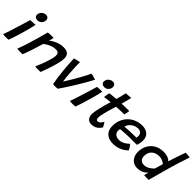

<svg xmlns="http://www.w3.org/2000/svg" viewBox="216 -1856 3019 3019"><g transform="rotate(45 1725.5 -347.0)"><path d="M128 0Q119.5 0.5 101.5 1.8Q83.5 3 64 3Q48.5 3 33.5 2Q18.5 1 5 -1Q10 -12 20.2 -42.5Q30.5 -73 44.5 -116Q58.5 -159 73.8 -207.8Q89 -256.5 103.8 -304.5Q118.5 -352.5 130.8 -393Q143 -433.5 150.5 -459.5Q163.5 -460.5 184.8 -461.8Q206 -463 227.5 -464Q249 -465 262 -465Q260 -451 253 -419.5Q246 -388 236 -351Q224 -304.5 208.5 -250.8Q193 -197 177.2 -146Q161.5 -95 148.5 -55.8Q135.5 -16.5 128 0ZM235 -536Q204.5 -536 185 -551.8Q165.5 -567.5 165.5 -593.5Q165.5 -622 179.8 -644.8Q194 -667.5 217.2 -681.2Q240.5 -695 268.5 -695Q296.5 -695 313.5 -678Q330.5 -661 330.5 -635.5Q330.5 -609 317.8 -586.2Q305 -563.5 283.2 -549.8Q261.5 -536 235 -536Z M445 6.5Q433.5 6.5 417.2 6.5Q401 6.5 384.5 6.5Q370 6 351.5 5Q333 4 324.5 3Q340.5 -38.5 357.8 -89Q375 -139.5 394.2 -202.2Q413.5 -265 435.8 -343Q458 -421 484 -517.5Q499 -519.5 519.2 -521Q539.5 -522.5 560 -522.5Q573.5 -522.5 586.8 -521.8Q600 -521 609 -519.5Q608.5 -514.5 604.5 -499Q600.5 -483.5 596 -466.5Q591.5 -449.5 587.5 -438.5Q608.5 -458 646.8 -479.5Q685 -501 730.2 -515.5Q775.5 -530 817.5 -530Q894 -530 925.8 -499.8Q957.5 -469.5 957.5 -410.5Q957.5 -376 947 -326.5Q936.5 -277 919.5 -220Q902.5 -163 882.5 -105.8Q862.5 -48.5 843.5 1.5Q835 2.5 818.2 3.2Q801.5 4 783 4Q763.5 4 746.5 3.2Q729.5 2.5 720.5 1.5Q737.5 -37 756.8 -85.5Q776 -134 793.5 -184.2Q811 -234.5 822 -278.5Q833 -322.5 833 -351Q833 -383.5 816.5 -401.5Q800 -419.5 760.5 -419.5Q721 -419.5 682.8 -406.2Q644.5 -393 612.8 -374.5Q581 -356 560 -340Q536.5 -257.5 514.2 -189.2Q492 -121 474.2 -71Q456.5 -21 445 6.5Z M1427 -545.5Q1453 -541 1476 -534.8Q1499 -528.5 1514.8 -523.5Q1530.5 -518.5 1534 -517Q1519 -487 1496.8 -447Q1474.5 -407 1447.5 -360.8Q1420.5 -314.5 1390.8 -265.8Q1361 -217 1330.8 -169.2Q1300.5 -121.5 1272 -78.5Q1243.5 -35.5 1219.5 -1.5Q1198.5 2 1167 2Q1153 2 1139.8 1Q1126.5 0 1117 -1.5Q1105 -58.5 1095.8 -124.5Q1086.5 -190.5 1080 -259.2Q1073.5 -328 1069.2 -394.8Q1065 -461.5 1062.5 -520Q1069.5 -522 1083 -525Q1096.5 -528 1112.8 -532Q1129 -536 1144.5 -539.8Q1160 -543.5 1170.5 -546Q1170.5 -500 1173 -440.8Q1175.5 -381.5 1179.8 -321.5Q1184 -261.5 1189.2 -211.5Q1194.5 -161.5 1199.5 -133.5L1192.5 -131.5Q1212 -161.5 1235.8 -200Q1259.5 -238.5 1285.5 -282Q1311.5 -325.5 1337 -371Q1362.5 -416.5 1385.8 -461Q1409 -505.5 1427 -545.5Z M1613.5 0Q1605 0.5 1587 1.8Q1569 3 1549.5 3Q1534 3 1519 2Q1504 1 1490.5 -1Q1495.5 -12 1505.8 -42.5Q1516 -73 1530 -116Q1544 -159 1559.2 -207.8Q1574.5 -256.5 1589.2 -304.5Q1604 -352.5 1616.2 -393Q1628.5 -433.5 1636 -459.5Q1649 -460.5 1670.2 -461.8Q1691.5 -463 1713 -464Q1734.5 -465 1747.5 -465Q1745.5 -451 1738.5 -419.5Q1731.5 -388 1721.5 -351Q1709.5 -304.5 1694 -250.8Q1678.5 -197 1662.8 -146Q1647 -95 1634 -55.8Q1621 -16.5 1613.5 0ZM1720.5 -536Q1690 -536 1670.5 -551.8Q1651 -567.5 1651 -593.5Q1651 -622 1665.2 -644.8Q1679.5 -667.5 1702.8 -681.2Q1726 -695 1754 -695Q1782 -695 1799 -678Q1816 -661 1816 -635.5Q1816 -609 1803.2 -586.2Q1790.5 -563.5 1768.8 -549.8Q1747 -536 1720.5 -536Z M2153.5 -76.5Q2140.5 -54.5 2119.2 -31.8Q2098 -9 2066.5 6.2Q2035 21.5 1990.5 21.5Q1930.5 21.5 1904.8 -13.5Q1879 -48.5 1879 -101Q1879 -123 1885 -158.2Q1891 -193.5 1900.5 -234.2Q1910 -275 1920.8 -315.2Q1931.5 -355.5 1941.5 -389Q1951.5 -422.5 1958 -441.5Q1911 -437 1874.5 -431.5Q1838 -426 1826.5 -423.5Q1828 -443 1831.8 -464.8Q1835.5 -486.5 1839.2 -503.2Q1843 -520 1844 -525Q1873.5 -529 1910.5 -533Q1947.5 -537 1984 -539Q1991 -562 1997.8 -586.8Q2004.5 -611.5 2010.5 -635.5Q2015.5 -656 2020 -675.8Q2024.5 -695.5 2027 -708.5L2139 -716.5Q2138.5 -712.5 2135 -697Q2131.5 -681.5 2126 -659.2Q2120.5 -637 2113.5 -612Q2109.5 -597 2105 -580Q2100.5 -563 2096 -545.5Q2112 -546.5 2134.2 -547.5Q2156.5 -548.5 2170 -548.5Q2193 -549.5 2213 -549.2Q2233 -549 2246.8 -548.8Q2260.5 -548.5 2264 -548.5Q2262 -531.5 2255.8 -503.8Q2249.5 -476 2244 -456Q2239 -456.5 2210.2 -456.5Q2181.5 -456.5 2153.5 -455Q2134 -454.5 2110.8 -453Q2087.5 -451.5 2069 -450.5Q2062 -429.5 2051.8 -397Q2041.5 -364.5 2030.8 -326.5Q2020 -288.5 2010.8 -251Q2001.5 -213.5 1995.5 -182.5Q1989.5 -151.5 1989.5 -133.5Q1989.5 -110 1997 -96.2Q2004.5 -82.5 2025.5 -82.5Q2045 -82.5 2060.8 -95.2Q2076.5 -108 2088.2 -124.8Q2100 -141.5 2107 -154.5Q2109.5 -151.5 2116.2 -140.2Q2123 -129 2131 -115.2Q2139 -101.5 2145.2 -90.5Q2151.5 -79.5 2153.5 -76.5Z M2694.5 -104.5Q2679.5 -89.5 2656 -72Q2632.5 -54.5 2601 -38.8Q2569.5 -23 2529.5 -13Q2489.5 -3 2441 -3Q2349 -3 2294.5 -52.5Q2240 -102 2240 -195.5Q2240 -271.5 2265.5 -333.5Q2291 -395.5 2336.2 -440.2Q2381.5 -485 2441.5 -509.2Q2501.5 -533.5 2571.5 -533.5Q2655.5 -533.5 2700.2 -490Q2745 -446.5 2745 -370.5Q2745 -343 2739 -314Q2733 -285 2721.5 -257.5Q2715.5 -258 2693.5 -258Q2671.5 -258 2641.8 -258.2Q2612 -258.5 2583.5 -258.2Q2555 -258 2536.5 -257.5Q2506 -257 2471.5 -255Q2437 -253 2407.5 -250.5Q2378 -248 2361.5 -245Q2356.5 -229.5 2356.5 -205.5Q2356.5 -178.5 2370.5 -157.5Q2384.5 -136.5 2409 -124.5Q2433.5 -112.5 2466 -112.5Q2498 -112.5 2525 -121.8Q2552 -131 2573.5 -144.8Q2595 -158.5 2611 -172Q2627 -185.5 2637.5 -194Q2640 -191.5 2648 -181.5Q2656 -171.5 2665.8 -157.8Q2675.5 -144 2683.8 -130Q2692 -116 2694.5 -104.5ZM2383 -320.5Q2396.5 -323 2421 -325.2Q2445.5 -327.5 2477.8 -329.2Q2510 -331 2546 -331.5Q2567 -332 2587 -332.2Q2607 -332.5 2621 -332.5Q2635 -332.5 2638.5 -332.5Q2641 -341 2642 -352.2Q2643 -363.5 2643 -374Q2643 -395 2634.2 -413.2Q2625.5 -431.5 2606.5 -442.8Q2587.5 -454 2556.5 -454Q2517 -454 2480.2 -437Q2443.5 -420 2417.5 -390Q2391.5 -360 2383 -320.5Z M3140.5 -1.5Q3142.5 -10 3146.2 -25.5Q3150 -41 3154.2 -57Q3158.5 -73 3160.5 -81Q3155.5 -74 3142.8 -61Q3130 -48 3108.5 -34.2Q3087 -20.5 3055.5 -11Q3024 -1.5 2981 -1.5Q2932 -1.5 2894 -25.5Q2856 -49.5 2834.2 -92Q2812.5 -134.5 2812.5 -190Q2812.5 -276 2849.2 -341.2Q2886 -406.5 2951 -443Q3016 -479.5 3100.5 -479.5Q3143.5 -479.5 3175.8 -470Q3208 -460.5 3228.8 -447.2Q3249.5 -434 3256.5 -422.5Q3263 -446 3273.2 -478.8Q3283.5 -511.5 3295.5 -547.2Q3307.5 -583 3319 -616.5Q3330.5 -650 3339.8 -675.8Q3349 -701.5 3353.5 -713.5Q3376.5 -713.5 3404.2 -711.2Q3432 -709 3451 -704Q3391 -530 3341.5 -356Q3292 -182 3243.5 1.5Q3233 1.5 3212.8 1.2Q3192.5 1 3172 0.2Q3151.5 -0.5 3140.5 -1.5ZM3023.5 -111.5Q3053.5 -111.5 3079.2 -120.8Q3105 -130 3126 -144Q3147 -158 3162.5 -172Q3178 -186 3186.5 -195Q3190 -206.5 3195.5 -225.2Q3201 -244 3207 -264.8Q3213 -285.5 3218.2 -303.5Q3223.5 -321.5 3226 -331Q3217.5 -341.5 3199 -353Q3180.5 -364.5 3154.8 -372.8Q3129 -381 3098 -381Q3022 -381 2974.2 -336.8Q2926.5 -292.5 2926.5 -216Q2926.5 -163.5 2953.5 -137.5Q2980.5 -111.5 3023.5 -111.5Z"/></g></svg>

Font: Grandstander Thin Medium
Style: Italic
Weight: 500
Italic angle: -15°
Version: Version 1.200